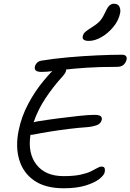

<svg xmlns="http://www.w3.org/2000/svg" viewBox="-20 -1001 698 1028"><path d="M321 7Q223 7 163.5 -34Q104 -75 83 -145.5Q62 -216 80 -303Q95 -378 132.5 -447.5Q170 -517 214 -569Q226 -583 237.5 -596.5Q249 -610 260 -620Q244 -618 230 -617Q216 -616 202 -616Q160 -616 167 -645Q168 -653 176.5 -663Q185 -673 200 -676Q266 -687 344.5 -694Q423 -701 499 -704.5Q575 -708 634 -708Q648 -708 654 -701Q660 -694 658 -683Q654 -666 642 -654.5Q630 -643 605 -643Q509 -643 444 -638.5Q379 -634 334 -629Q336 -615 315 -592Q264 -536 223 -474Q182 -412 160 -346Q172 -350 186 -352Q236 -360 294 -367.5Q352 -375 403.5 -380.5Q455 -386 484 -386Q511 -386 519 -379Q527 -372 525 -360Q520 -338 496 -330Q472 -322 444 -320Q400 -317 347.5 -310.5Q295 -304 245.5 -296Q196 -288 162 -281Q151 -279 143 -279Q128 -179 176 -118.5Q224 -58 320 -58Q375 -58 410 -65.5Q445 -73 466.5 -83.5Q488 -94 501 -101.5Q514 -109 523 -109Q537 -109 540 -101Q543 -93 541 -81Q538 -63 511.5 -42.5Q485 -22 437.5 -7.5Q390 7 321 7ZM456 -782Q418 -782 423 -807Q426 -821 437 -830.5Q448 -840 472 -855Q504 -875 517.5 -891.5Q531 -908 544 -936Q556 -963 566.5 -972Q577 -981 589 -981Q612 -981 619.5 -965Q627 -949 623 -930Q615 -891 587 -857Q559 -823 523.5 -802.5Q488 -782 456 -782Z"/></svg>

Font: Shantell Sans Normal
Style: Italic
Weight: 300
Italic angle: -11.31°
Designer: Stephen Nixon, Anya Danilova, Shantell Martin
Foundry: Arrow Type
Version: Version 1.008;[a672d596b]